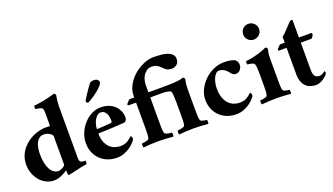

<svg xmlns="http://www.w3.org/2000/svg" viewBox="-64 -1171 2869 1653"><g transform="rotate(-20 1370.5 -344.5)"><path d="M261 -395Q237 -395 220.5 -382.5Q204 -370 193.5 -349Q183 -328 178.5 -300.5Q174 -273 174 -243Q174 -202 181 -167.5Q188 -133 201 -108.5Q214 -84 233 -70Q252 -56 275 -56Q286 -56 297 -60Q308 -64 317.5 -69.5Q327 -75 333 -81.5Q339 -88 339 -93V-350Q339 -364 316 -379.5Q293 -395 261 -395ZM294 -446Q311 -446 319.5 -445.5Q328 -445 334 -444Q337 -444 338 -452.5Q339 -461 339 -467V-558Q339 -572 338 -582.5Q337 -593 332 -606Q330 -611 322 -614Q314 -617 304.5 -619.5Q295 -622 286 -623Q277 -624 272 -624Q271 -624 270 -628.5Q269 -633 269 -638.5Q269 -644 269.5 -649.5Q270 -655 272 -656Q314 -660 349 -666.5Q384 -673 409.5 -679.5Q435 -686 449.5 -690.5Q464 -695 465 -695Q470 -694 474.5 -688Q479 -682 480 -678Q477 -665 475 -649Q473 -635 471 -616.5Q469 -598 469 -577V-108Q469 -76 480.5 -68Q492 -60 523 -60Q526 -57 526 -47Q526 -37 520 -28Q498 -26 470 -20Q442 -14 416.5 -8Q391 -2 372 2.5Q353 7 348 7Q345 7 342 0.5Q339 -6 339 -17V-33Q339 -35 338.5 -37.5Q338 -40 336 -38Q330 -34 317.5 -26Q305 -18 288.5 -10.5Q272 -3 252.5 2.5Q233 8 213 8Q177 8 144 -8Q111 -24 86.5 -52Q62 -80 47 -118Q32 -156 32 -200Q32 -264 60 -310.5Q88 -357 128.5 -387Q169 -417 214.5 -431.5Q260 -446 294 -446Z M790 -406Q768 -406 752.5 -391.5Q737 -377 727.5 -357Q718 -337 713.5 -316Q709 -295 709 -282Q712 -282 729.5 -282.5Q747 -283 768 -284.5Q789 -286 809 -287.5Q829 -289 838 -290Q847 -291 849 -296Q851 -301 851 -306Q851 -323 848 -341Q845 -359 837.5 -373.5Q830 -388 818.5 -397Q807 -406 790 -406ZM800 -447Q849 -447 882.5 -431.5Q916 -416 936.5 -393Q957 -370 966 -344Q975 -318 975 -296Q975 -279 967 -267Q959 -255 948 -254Q923 -252 892.5 -250Q862 -248 830.5 -246.5Q799 -245 767.5 -244Q736 -243 708 -242Q708 -190 723.5 -157Q739 -124 761 -106Q783 -88 807 -81.5Q831 -75 848 -75Q892 -75 917.5 -91.5Q943 -108 960 -125Q965 -123 968.5 -117Q972 -111 972 -106Q972 -93 969 -88Q962 -78 946.5 -61.5Q931 -45 907.5 -29Q884 -13 854 -2Q824 9 788 9Q746 9 708 -5Q670 -19 641 -46Q612 -73 595 -112Q578 -151 578 -200Q578 -247 596.5 -291.5Q615 -336 646 -370.5Q677 -405 717 -426Q757 -447 800 -447ZM826 -687Q852 -687 862 -675.5Q872 -664 872 -658Q872 -640 849 -616.5Q826 -593 797.5 -572Q769 -551 744.5 -536.5Q720 -522 716 -522Q711 -522 705 -528.5Q699 -535 699 -540Q699 -542 708.5 -557.5Q718 -573 732 -594.5Q746 -616 762 -639Q778 -662 792 -678Q796 -682 805.5 -684.5Q815 -687 826 -687Z M1378 -698Q1405 -698 1437 -695.5Q1469 -693 1496.5 -685Q1524 -677 1542.5 -660.5Q1561 -644 1561 -617Q1561 -582 1540.5 -566Q1520 -550 1495 -550Q1464 -550 1447.5 -561.5Q1431 -573 1417 -587.5Q1403 -602 1385 -614Q1367 -626 1334 -626Q1306 -626 1287 -612Q1268 -598 1256 -578Q1244 -558 1239 -535Q1234 -512 1234 -494V-428H1360Q1389 -428 1417.5 -428.5Q1446 -429 1472 -430.5Q1498 -432 1519.5 -435.5Q1541 -439 1555 -446Q1560 -444 1566 -437.5Q1572 -431 1572 -429Q1571 -426 1569.5 -418.5Q1568 -411 1566.5 -402.5Q1565 -394 1563.5 -385.5Q1562 -377 1562 -372Q1561 -355 1561 -334.5Q1561 -314 1561 -309V-145Q1561 -117 1562 -91.5Q1563 -66 1569 -51Q1571 -46 1578.5 -43Q1586 -40 1595 -37.5Q1604 -35 1612.5 -34Q1621 -33 1626 -33Q1628 -30 1628.5 -25Q1629 -20 1629 -14Q1629 -8 1628.5 -3Q1628 2 1626 4Q1597 1 1562 -1Q1527 -3 1495 -3Q1463 -3 1425.5 -1Q1388 1 1359 4Q1358 2 1357 -3Q1356 -8 1356 -14Q1356 -20 1356.5 -25Q1357 -30 1359 -33Q1364 -33 1374 -34Q1384 -35 1394 -37.5Q1404 -40 1412.5 -43Q1421 -46 1423 -51Q1429 -66 1430 -89.5Q1431 -113 1431 -145V-260Q1431 -264 1430.5 -278.5Q1430 -293 1429.5 -310Q1429 -327 1427 -342.5Q1425 -358 1422 -364Q1419 -370 1408 -373Q1397 -376 1385 -378Q1373 -380 1362.5 -380.5Q1352 -381 1349 -381H1234V-145Q1234 -113 1235 -89.5Q1236 -66 1242 -51Q1244 -46 1252.5 -43Q1261 -40 1271 -37.5Q1281 -35 1291 -34Q1301 -33 1306 -33Q1308 -30 1308.5 -25Q1309 -20 1309 -14Q1309 -8 1308.5 -3Q1308 2 1306 4Q1277 1 1239 -1Q1201 -3 1169 -3Q1137 -3 1099 -1Q1061 1 1032 4Q1031 2 1030 -3Q1029 -8 1029 -14Q1029 -20 1029.5 -25Q1030 -30 1032 -33Q1037 -33 1047 -34Q1057 -35 1067 -37.5Q1077 -40 1085.5 -43Q1094 -46 1096 -51Q1102 -66 1103 -89.5Q1104 -113 1104 -145V-381H1033Q1029 -383 1028.5 -387Q1028 -391 1028 -394Q1036 -405 1043.5 -412.5Q1051 -420 1060 -428H1104V-443Q1104 -494 1130 -540.5Q1156 -587 1196.5 -622Q1237 -657 1285.5 -677.5Q1334 -698 1378 -698Z M2054 -382Q2054 -360 2038.5 -339.5Q2023 -319 1996 -319Q1976 -319 1962 -335Q1948 -351 1936 -365Q1923 -379 1905 -387.5Q1887 -396 1868 -396Q1852 -396 1839 -383Q1826 -370 1817 -350Q1808 -330 1803 -305.5Q1798 -281 1798 -258Q1798 -206 1811.5 -170.5Q1825 -135 1846 -114Q1867 -93 1892.5 -84Q1918 -75 1942 -75Q1986 -75 2011.5 -91.5Q2037 -108 2054 -125Q2059 -123 2062.5 -117Q2066 -111 2066 -106Q2066 -93 2063 -88Q2056 -78 2040.5 -61.5Q2025 -45 2001.5 -29Q1978 -13 1948 -2Q1918 9 1882 9Q1840 9 1802 -5Q1764 -19 1735 -46Q1706 -73 1689 -112Q1672 -151 1672 -200Q1672 -246 1693.5 -290.5Q1715 -335 1751 -370.5Q1787 -406 1834 -427.5Q1881 -449 1933 -449Q1975 -449 2000.5 -442Q2026 -435 2034 -430Q2041 -422 2047.5 -412Q2054 -402 2054 -382Z M2171 -616Q2171 -646 2192 -667Q2213 -688 2243 -688Q2273 -688 2294.5 -667Q2316 -646 2316 -616Q2316 -586 2294.5 -565Q2273 -544 2243 -544Q2213 -544 2192 -565Q2171 -586 2171 -616ZM2318 -145Q2318 -117 2319 -91.5Q2320 -66 2326 -51Q2328 -46 2335.5 -43Q2343 -40 2352 -37.5Q2361 -35 2369.5 -34Q2378 -33 2383 -33Q2385 -30 2385.5 -25Q2386 -20 2386 -14Q2386 -8 2385.5 -3Q2385 2 2383 4Q2354 1 2319.5 -1Q2285 -3 2253 -3Q2221 -3 2183 -1Q2145 1 2116 4Q2115 2 2114 -3Q2113 -8 2113 -14Q2113 -20 2113.5 -25Q2114 -30 2116 -33Q2121 -33 2131 -34Q2141 -35 2151 -37.5Q2161 -40 2169.5 -43Q2178 -46 2180 -51Q2186 -66 2187 -89.5Q2188 -113 2188 -145V-260Q2188 -264 2187.5 -275Q2187 -286 2186.5 -299Q2186 -312 2184 -324Q2182 -336 2179 -342Q2176 -348 2167 -351.5Q2158 -355 2147.5 -357.5Q2137 -360 2128 -361Q2119 -362 2116 -362Q2115 -363 2114.5 -368Q2114 -373 2114 -378.5Q2114 -384 2114.5 -388.5Q2115 -393 2117 -393Q2146 -395 2174.5 -401Q2203 -407 2229 -414.5Q2255 -422 2276.5 -430.5Q2298 -439 2312 -446Q2317 -444 2323 -437.5Q2329 -431 2329 -429Q2328 -426 2326.5 -418.5Q2325 -411 2323.5 -402.5Q2322 -394 2320.5 -385.5Q2319 -377 2319 -372Q2318 -355 2318 -334.5Q2318 -314 2318 -309Z M2727 -428Q2730 -428 2731.5 -423.5Q2733 -419 2733 -415Q2733 -408 2725.5 -397Q2718 -386 2710 -381H2613V-133Q2613 -93 2626 -75Q2639 -57 2667 -57Q2676 -57 2685 -60.5Q2694 -64 2701.5 -68Q2709 -72 2714 -76Q2719 -80 2720 -81Q2722 -79 2724.5 -75Q2727 -71 2727 -67Q2727 -63 2724 -56.5Q2721 -50 2719 -48Q2716 -44 2706 -35Q2696 -26 2682 -16.5Q2668 -7 2650.5 0Q2633 7 2613 7Q2590 7 2566.5 0Q2543 -7 2524.5 -24Q2506 -41 2494.5 -69Q2483 -97 2483 -139V-381H2412Q2408 -383 2407.5 -387Q2407 -391 2407 -394Q2415 -405 2422.5 -412.5Q2430 -420 2439 -428H2483V-481Q2512 -505 2538.5 -534.5Q2565 -564 2588 -587Q2596 -592 2604 -592Q2612 -592 2613 -587V-428Z"/></g></svg>

Font: Vermiglione
Style: Bold
Weight: 700
Version: Version 1.000